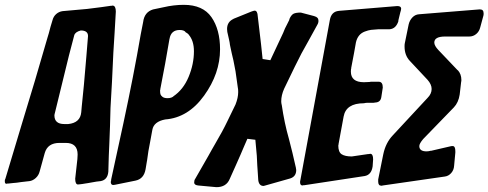

<svg xmlns="http://www.w3.org/2000/svg" viewBox="-90 -772 2020 794"><path d="M250 -11 240 -10H243L239 -9L240 -10H238L233 -9Q221 -9 221 -33L230 -114L231 -133Q231 -181 182 -181H156Q107 -181 95 -139L74 -63Q70 -47 58 -36Q46 -25 32 -23L23 -22Q5 -20 -3 -19Q-9 -18 -20.5 -16.5Q-32 -15 -37 -15L-55 -13H-59L-63 -12Q-70 -12 -70 -21V-26Q-70 -29 -68 -32L2 -265Q55 -437 106 -615L112 -635Q114 -644 119 -661.5Q124 -679 127 -688Q131 -704 142.5 -714Q154 -724 169 -726L270 -735Q336 -743 368 -748H371L376 -749Q389 -748 389 -724L384 -638Q379 -572 373 -432Q372 -415 370 -379.5Q368 -344 367 -326L365 -252Q363 -202 362 -175Q360 -140 358 -62Q355 -28 326 -23L309 -21Q291 -18 286 -17Q282 -16 275 -15Q268 -14 262 -13Q256 -12 250 -11ZM267 -537 274 -623Q274 -646 244 -646Q221 -640 217 -626L195 -542Q157 -386 138 -309Q135 -298 135 -295Q135 -259 176 -259H192Q242 -264 246 -308L248 -331Q254 -389 257 -421Q265 -514 267 -537Z M470 -25 386 -8Q385 -8 382.5 -7.5Q380 -7 378 -7Q368 -7 368 -21L369 -22Q369 -24 369.5 -26Q370 -28 370 -31L420 -261Q463 -461 492 -630L502 -681Q507 -722 543 -733L586 -742Q629 -752 670 -752Q749 -752 784.5 -701Q820 -650 820 -568Q820 -468 754 -376.5Q688 -285 593 -278Q546 -269 540 -235L531 -186Q523 -148 518 -107V-108L512 -72Q505 -32 470 -25ZM593 -509 573 -404V-402L572 -399Q572 -388 573.5 -382.5Q575 -377 582 -371.5Q589 -366 603 -366Q620 -366 629 -375L626 -373Q668 -401 690 -454Q712 -507 712 -560Q712 -604 690 -629L692 -627Q687 -634 674 -641L678 -639Q671 -648 653 -648Q617 -648 611 -611V-612Z M1110 -34 1004 -4Q1002 -3 1000 -3Q981 -3 978 -27L976 -58Q974 -82 972 -128Q967 -182 966 -194L933 -198Q928 -187 918 -163.5Q908 -140 905 -133Q902 -126 895.5 -111.5Q889 -97 886 -90Q885 -88 875 -65.5Q865 -43 860 -32Q846 2 805 2L729 -5Q713 -7 713 -17Q713 -27 717 -32Q736 -64 772 -128Q777 -137 786.5 -154Q796 -171 798 -174Q831 -230 850 -270L884 -340Q895 -368 895 -391Q895 -403 894 -407V-406L884 -477Q883 -481 879 -503Q875 -525 872 -536Q870 -543 868.5 -551Q867 -559 864.5 -569.5Q862 -580 861 -586Q861 -589 859.5 -597Q858 -605 857 -609L850 -640Q849 -646 849 -652Q849 -682 876 -694H875L949 -724Q960 -728 963 -728Q975 -728 976 -704Q993 -563 996 -528L1028 -523L1081 -636Q1088 -655 1097 -671L1106 -689Q1106 -691 1108 -695L1107 -694Q1115 -711 1124.5 -715.5Q1134 -720 1154 -720L1211 -705H1210Q1227 -701 1227 -686Q1227 -677 1222 -669Q1210 -646 1184 -600Q1157 -554 1129 -496L1085 -405Q1073 -378 1073 -353Q1073 -346 1075 -338V-339Q1086 -263 1105 -197Q1110 -178 1119.5 -139.5Q1129 -101 1133 -81V-82Q1135 -70 1135 -69Q1135 -42 1110 -34Z M1418 -44 1168 -6H1165L1160 -5Q1151 -6 1151 -18Q1151 -25 1152 -26Q1205 -316 1274 -689Q1280 -724 1311 -727H1310L1553 -747Q1569 -747 1569 -736Q1569 -733 1567 -725V-726L1566 -723Q1560 -699 1557 -686H1558Q1548 -653 1521 -651H1475Q1456 -650 1444.5 -648.5Q1433 -647 1418.5 -641.5Q1404 -636 1395 -625Q1386 -614 1382 -597Q1376 -561 1362 -489L1363 -491Q1361 -487 1361 -476Q1361 -432 1415 -432L1438 -433Q1441 -434 1446 -434H1476Q1493 -434 1493 -410L1487 -371Q1484 -349 1462 -348Q1459 -347 1455 -347H1430Q1423 -347 1415 -345Q1341 -345 1331 -290L1310 -176V-174L1309 -170Q1309 -143 1323 -134Q1337 -125 1365 -125L1433 -135H1436L1441 -136Q1453 -136 1453 -113L1451 -84Q1446 -49 1418 -44Z M1691 -148 1773 -167Q1776 -168 1782 -168Q1793 -168 1793 -147V-141L1788 -87Q1787 -69 1776 -56.5Q1765 -44 1750 -42L1493 -5Q1491 -5 1489 -4H1487Q1474 -4 1474 -21V-30L1495 -134Q1505 -182 1535 -213Q1558 -238 1606 -289.5Q1654 -341 1678 -367Q1695 -384 1695 -404Q1695 -423 1678 -442L1605 -520Q1583 -543 1583 -580Q1583 -589 1584 -593L1600 -671Q1604 -688 1615.5 -700Q1627 -712 1643 -713L1891 -733H1896Q1910 -733 1910 -716Q1910 -710 1909 -707L1896 -659Q1892 -642 1879.5 -631.5Q1867 -621 1851 -621H1751Q1706 -621 1706 -596Q1706 -583 1723 -565Q1777 -509 1803 -481V-482Q1818 -466 1818 -441Q1818 -436 1817 -433L1811 -381Q1806 -348 1787 -328L1660 -197Q1644 -178 1644 -168Q1644 -146 1674 -146Q1682 -146 1693 -149Z"/></svg>

Font: Bangerz Fix
Style: Regular
Weight: 400
Designer: vernon adams
Foundry: Vernon Adams
Version: Version 2.10;December 28, 2023;FontCreator 13.0.0.2683 64-bi